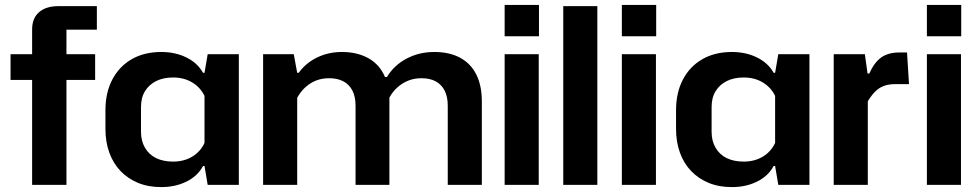

<svg xmlns="http://www.w3.org/2000/svg" viewBox="-20 -754 3989 783"><path d="M111 0V-428H23V-533H111V-634Q111 -680 139.5 -704.5Q168 -729 218 -729H375V-633H251V-533H368V-428H251V0Z M638 9Q585 9 543.5 -8Q502 -25 472 -56Q442 -87 426 -131Q410 -175 410 -228V-305Q410 -376 438 -429.5Q466 -483 517 -512.5Q568 -542 638 -542Q695 -542 740.5 -519.5Q786 -497 808 -457H814L827 -533H954V0H827L814 -77H808Q786 -36 740.5 -13.5Q695 9 638 9ZM686 -95Q730 -95 763.5 -115Q797 -135 814 -171V-363Q797 -398 763.5 -418Q730 -438 686 -438Q646 -438 617 -423.5Q588 -409 571.5 -382.5Q555 -356 555 -317V-216Q555 -179 571.5 -151Q588 -123 617 -109Q646 -95 686 -95Z M1053 0V-533H1178L1192 -457H1198Q1228 -498 1274 -520Q1320 -542 1374 -542Q1438 -542 1483.5 -516Q1529 -490 1550 -440H1558Q1587 -488 1638 -515Q1689 -542 1751 -542Q1813 -542 1856.5 -518.5Q1900 -495 1922.5 -450Q1945 -405 1945 -340V0H1806V-323Q1806 -360 1793 -385Q1780 -410 1756.5 -422.5Q1733 -435 1698 -435Q1669 -435 1644.5 -425Q1620 -415 1600.5 -397.5Q1581 -380 1568 -356Q1568 -349 1568 -342Q1568 -335 1568 -328V0H1430V-323Q1430 -360 1417 -385Q1404 -410 1380 -422.5Q1356 -435 1322 -435Q1279 -435 1245.5 -413.5Q1212 -392 1192 -355V0Z M2038 0V-533H2177V0ZM2038 -606V-734H2178V-606Z M2277 0V-729H2416V0Z M2516 0V-533H2655V0ZM2516 -606V-734H2656V-606Z M2965 9Q2912 9 2870.5 -8Q2829 -25 2799 -56Q2769 -87 2753 -131Q2737 -175 2737 -228V-305Q2737 -376 2765 -429.5Q2793 -483 2844 -512.5Q2895 -542 2965 -542Q3022 -542 3067.5 -519.5Q3113 -497 3135 -457H3141L3154 -533H3281V0H3154L3141 -77H3135Q3113 -36 3067.5 -13.5Q3022 9 2965 9ZM3013 -95Q3057 -95 3090.5 -115Q3124 -135 3141 -171V-363Q3124 -398 3090.5 -418Q3057 -438 3013 -438Q2973 -438 2944 -423.5Q2915 -409 2898.5 -382.5Q2882 -356 2882 -317V-216Q2882 -179 2898.5 -151Q2915 -123 2944 -109Q2973 -95 3013 -95Z M3380 0V-533H3507L3518 -454H3525Q3545 -499 3573.5 -519.5Q3602 -540 3648 -540H3679L3687 -411H3633Q3603 -411 3583 -403Q3563 -395 3548 -379.5Q3533 -364 3519 -341V0Z M3760 0V-533H3899V0ZM3760 -606V-734H3900V-606Z"/></svg>

Font: Hubot Sans Condensed ExtraLight SemiBold
Style: Regular
Weight: 600
Version: Version 2.000